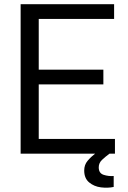

<svg xmlns="http://www.w3.org/2000/svg" viewBox="-20 -730 607 912"><path d="M78 0V-710H522V-640H164V-399H471V-329H164V-70H526V0ZM520 158Q492 164 459.5 160Q427 156 403.5 136.5Q380 117 380 80Q380 53 396 34Q412 15 434 -2V-11L500 0Q481 14 465 29Q449 44 449 65Q449 93 472.5 100.5Q496 108 520 106Z"/></svg>

Font: Special Gothic
Style: Regular
Weight: 400
Designer: Alistair McCready
Foundry: Monolith
Version: Version 1.010; ttfautohint (v1.8.4.7-5d5b)